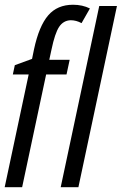

<svg xmlns="http://www.w3.org/2000/svg" viewBox="-24 -785 511 805"><path d="M282.2 -765.1Q321.8 -765.1 353 -749.5L317.9 -688Q295.4 -700.2 272.5 -700.2Q241.7 -699.2 223.9 -672.4Q206.1 -645.5 191.9 -577.1L182.6 -534.2H268.1L254.9 -472.7H169.4L68.8 0H-4.4L96.2 -472.7H29.8L38.1 -511.7Q50.8 -516.6 110.4 -538.1L118.7 -578.6Q139.6 -675.8 178 -720.5Q216.3 -765.1 282.2 -765.1ZM304.7 0H230.5L392.1 -759.8H466.3Z"/></svg>

Font: Open Sans Hebrew Condensed
Style: Italic
Weight: 400
Width: 3
Italic angle: -12°
Foundry: Ascender Corporation, Yanek Iontef
Version: Version 2.001;PS 002.001;hotconv 1.0.70;makeotf.lib2.5.58329